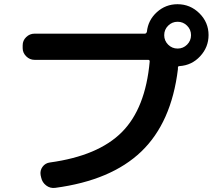

<svg xmlns="http://www.w3.org/2000/svg" viewBox="-20 -870 1040 930"><path d="M794.4 -653.8Q813.5 -634.8 840.3 -634.8Q867.2 -634.8 886.2 -653.8Q905.3 -672.9 905.3 -699.7Q905.3 -726.6 886.2 -745.6Q867.2 -764.6 840.3 -764.6Q813.5 -764.6 794.4 -745.6Q775.4 -726.6 775.4 -699.7Q775.4 -672.9 794.4 -653.8ZM839.8 -849.6Q901.4 -849.6 945.8 -805.7Q990.2 -761.7 990.2 -700.2Q990.2 -641.6 949.7 -597.7Q909.2 -553.7 849.6 -549.8Q841.8 -549.8 841.8 -543V-535.2Q810.5 -276.4 664.6 -136.2Q518.6 3.9 247.1 40Q222.7 43 203.6 28.3Q184.6 13.7 179.7 -8.8L176.8 -21.5Q172.9 -43.9 186 -62Q199.2 -80.1 221.7 -83Q456.1 -115.2 570.3 -230Q684.6 -344.7 705.1 -572.3Q705.1 -580.1 698.2 -580.1H147.5Q124 -580.1 106.9 -597.2Q89.8 -614.3 89.8 -636.7V-650.4Q89.8 -673.8 106.9 -690.4Q124 -707 147.5 -707H681.6Q688.5 -707 691.4 -715.8Q697.3 -772.5 739.7 -811Q782.2 -849.6 839.8 -849.6Z"/></svg>

Font: Rounded Mgen+ 1mn bold
Style: Bold
Weight: 700
Designer: [Source Han Sans]
Ryoko NISHIZUKA  (kana & ideographs); Paul D. Hunt (Latin, Greek & Cyrillic); Wenlong ZHANG  (bopomofo
Version: Version 1.059.20150602